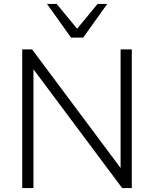

<svg xmlns="http://www.w3.org/2000/svg" viewBox="-20 -956 783 976"><path d="M93 0ZM93 0V-705H143L593 -102V-705H650V0H601L150 -604V0ZM341 -765 219 -936H268L372 -810L476 -936H525L403 -765Z"/></svg>

Font: Winston Light
Style: Regular
Weight: 300
Designer: Original fonts by Vernon Adams / Changes by Cristiano Sobral
Foundry: Original fonts by Vernon Adams / Changes by Cristiano Sobral
Version: Version 2.503;July 17, 2020;FontCreator 13.0.0.2655 64-bit